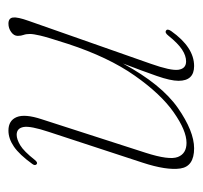

<svg xmlns="http://www.w3.org/2000/svg" viewBox="-32 -440 480 455"><g transform="rotate(90 207.5 -212.0)"><path d="M52 -366Q47 -369 53 -378Q91.5 -432.5 136 -432.5Q171 -432.5 171 -395.5Q171 -377 159.5 -344Q148 -311 130 -264Q179.5 -355 235 -393.8Q290.5 -432.5 331 -432.5Q374 -432.5 378.8 -399.8Q383.5 -367 365 -310.5L292 -88Q277.5 -44.5 280.5 -28.2Q283.5 -12 299 -12Q309.5 -12 323.8 -20.5Q338 -29 358.5 -55Q364.5 -62.5 368.5 -59.5Q373 -55.5 368 -49Q346 -18.5 327 -5.5Q308 7.5 289 7.5Q265 7.5 257 -12Q249 -31.5 262 -71L341.5 -317.5Q359.5 -373.5 351.5 -394Q343.5 -414.5 318 -414.5Q289 -414.5 245.8 -384.2Q202.5 -354 158.8 -291.8Q115 -229.5 83.5 -133.5Q67.5 -84 63.8 -67.8Q60 -51.5 60 -43.5Q60 -34.5 62.2 -28.5Q64.5 -22.5 64.5 -14.5Q64.5 -5.5 55.5 1Q46.5 7.5 35.5 7.5Q22.5 7.5 21 -3.2Q19.5 -14 29 -40.5L130.5 -329.5Q147.5 -377.5 144.8 -395.5Q142 -413.5 125 -413.5Q111.5 -413.5 96.8 -403.8Q82 -394 64 -371.5Q57 -362.5 52 -366Z"/></g></svg>

Font: Fraunces 144pt Soft Thin
Style: Italic
Weight: 100
Italic angle: -16°
Version: Version 1.000;[0bf87f6ff]